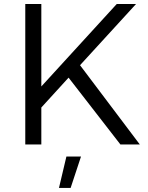

<svg xmlns="http://www.w3.org/2000/svg" viewBox="-20 -720 739 957"><path d="M378.9 -395 676.8 0H580.1L321.8 -333L186 -184.1V0H106V-700.2H186V-289.1L562 -700.2H658.2ZM273.9 216.8 311 60.1H383.8L332 216.8Z"/></svg>

Font: Montserrat-Arabic Light
Style: Regular
Weight: 300
Designer: Mohamed Gaber
Foundry: Kief Type Foundry
Version: Version 5.008;PS 005.008;hotconv 1.0.88;makeotf.lib2.5.64775